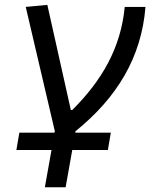

<svg xmlns="http://www.w3.org/2000/svg" viewBox="-20 -546 626 790"><path d="M47.4 71.3H191.9L164.6 224.6H250L277.3 71.3H423.8L436 0H289.6L290.5 -5.9C461.9 -144.5 562 -310.1 578.6 -517.6H493.2C477.1 -348.1 398.9 -214.4 277.3 -93.3H271.5L174.8 -525.9L85.9 -517.6L205.6 -6.3L204.1 0H59.6Z"/></svg>

Font: Cascadia Code PL SemiLight
Style: Italic
Weight: 350
Italic angle: -10°
Monospace: yes
Designer: Aaron Bell
Foundry: Saja Typeworks
Version: Version 2404.023